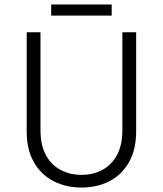

<svg xmlns="http://www.w3.org/2000/svg" viewBox="-20 -835 732 863"><path d="M100 -245V-690H162V-250Q162 -183 186 -138.5Q210 -94 252 -71.5Q294 -49 346 -49Q399 -49 440.5 -71.5Q482 -94 506 -138.5Q530 -183 530 -250V-690H592V-245Q592 -162 559.5 -105.5Q527 -49 471.5 -20.5Q416 8 346 8Q277 8 221 -20.5Q165 -49 132.5 -105.5Q100 -162 100 -245ZM210 -765V-815H482V-765Z"/></svg>

Font: Radio Canada Light
Style: Regular
Weight: 300
Designer: Charles Daoud, Etienne Aubert Bonn, Alexandre Saumier Demers, Jacques Le Bailly
Foundry: Radio-Canada
Version: Version 2.104;gftools[0.9.28.dev5+ged2979d]